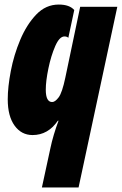

<svg xmlns="http://www.w3.org/2000/svg" viewBox="-20 -583 535 843"><path d="M164 240H325L495 -553H332L267 -243Q253 -176 237.5 -155.5Q222 -135 209 -135Q181 -135 181 -189Q181 -227 192.5 -282.5Q204 -338 222.5 -380.5Q241 -423 263 -423Q274 -423 280 -417L306 -539Q285 -563 238 -563Q181 -563 139 -519Q97 -475 69 -408.5Q41 -342 27.5 -271.5Q14 -201 14 -147Q14 -73 44 -31.5Q74 10 123 10Q191 10 234 -53H237Q226 -24 216.5 8Q207 40 201 69Z"/></svg>

Font: Noto Sans Display Condensed Black
Style: Italic
Weight: 900
Width: 3
Italic angle: -192°
Designer: Monotype Design Team
Foundry: Monotype Imaging Inc.
Version: Version 1.900